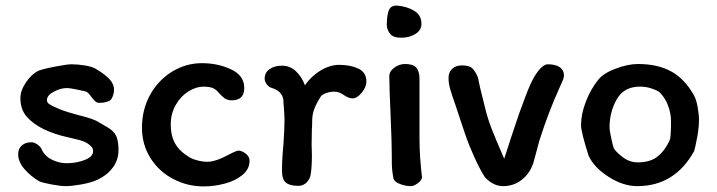

<svg xmlns="http://www.w3.org/2000/svg" viewBox="-20 -662 2564 687"><path d="M404 -125Q404 -89 383 -61.5Q362 -34 329 -19Q305 -8 270.5 -2Q236 4 216 4Q196 4 164.5 -2Q133 -8 121 -13Q90 -31 67.5 -57Q45 -83 45 -110Q45 -130 58 -141.5Q71 -153 92 -153Q102 -153 113 -145.5Q124 -138 128 -130Q139 -104 165 -91Q191 -78 218 -78Q253 -78 283 -89.5Q313 -101 313 -121Q313 -130 308.5 -135.5Q304 -141 296 -147Q282 -157 254 -163.5Q226 -170 218 -172Q177 -181 138 -199Q99 -218 76 -244Q53 -270 53 -311Q53 -338 73 -367.5Q93 -397 118 -409Q136 -416 178.5 -424Q221 -432 236 -432Q259 -432 286 -427.5Q313 -423 327 -413Q354 -397 371 -379.5Q388 -362 388 -340Q388 -329 383 -316.5Q378 -304 371 -301Q356 -294 336 -294Q327 -294 321.5 -299Q316 -304 307 -315Q296 -332 286 -335Q274 -338 251 -342.5Q228 -347 220 -347Q197 -347 172.5 -334Q148 -321 148 -304Q148 -295 155.5 -290Q163 -285 171.5 -281Q180 -277 183 -276Q204 -266 229.5 -259Q255 -252 261 -250Q315 -237 333 -225Q341 -220 364.5 -206.5Q388 -193 396 -175Q404 -157 404 -125Z M762 -331Q751 -344 738.5 -348Q726 -352 710 -352Q681 -352 653.5 -334.5Q626 -317 608.5 -286Q591 -255 591 -217Q591 -175 607.5 -147Q624 -119 660 -98Q673 -91 690.5 -87Q708 -83 721 -83Q752 -83 801 -110Q805 -112 816.5 -117.5Q828 -123 834 -123Q845 -123 859 -112.5Q873 -102 873 -87Q873 -57 847.5 -36Q822 -15 784 -5Q746 5 709 5Q650 5 599 -22Q548 -49 518 -97Q488 -145 488 -205Q488 -270 517 -322.5Q546 -375 595.5 -405.5Q645 -436 703 -436Q759 -436 806.5 -414Q854 -392 854 -347Q854 -303 809 -303Q794 -303 783.5 -310.5Q773 -318 762 -331Z M1047 3Q1017 3 1003 -8.5Q989 -20 989 -51Q989 -93 994 -143Q998 -201 998 -232Q998 -248 996 -272Q994 -294 994 -305Q991 -322 980.5 -332Q970 -342 948 -349Q939 -353 933 -362.5Q927 -372 927 -380Q927 -403 945 -415Q963 -427 989 -427Q1018 -427 1039 -407Q1060 -387 1071 -357Q1094 -390 1127.5 -410Q1161 -430 1193 -430Q1234 -430 1262.5 -416.5Q1291 -403 1291 -370Q1291 -351 1274.5 -330.5Q1258 -310 1241 -310Q1228 -310 1210 -322Q1203 -327 1194.5 -330.5Q1186 -334 1177 -334Q1161 -334 1147 -329Q1133 -324 1128 -317Q1112 -292 1104.5 -272Q1097 -252 1097 -229Q1097 -212 1096 -202L1095 -145L1096 -107Q1096 -65 1092 -40Q1090 -23 1078 -10Q1066 3 1047 3Z M1488 -577Q1488 -554 1466.5 -540.5Q1445 -527 1415 -527Q1386 -527 1375 -542Q1364 -557 1364 -573Q1364 -603 1370.5 -623Q1377 -643 1401 -642Q1436 -639 1462 -623.5Q1488 -608 1488 -577ZM1481 -199V-170Q1481 -131 1483.5 -96.5Q1486 -62 1490 -27Q1489 -17 1475 -6.5Q1461 4 1450 4Q1431 4 1411.5 -3.5Q1392 -11 1388 -22Q1382 -54 1382 -79Q1382 -161 1377 -263Q1373 -353 1373 -389Q1373 -407 1391 -420Q1409 -433 1429 -433Q1458 -433 1469.5 -420Q1481 -407 1481 -379Z M1894 -391Q1920 -432 1940 -432Q1968 -432 1983 -421.5Q1998 -411 1998 -392Q1998 -383 1990.5 -367Q1983 -351 1982 -348Q1942 -260 1910 -159L1889 -81Q1877 -43 1848 -19.5Q1819 4 1780 4Q1745 4 1715 -28Q1697 -56 1677.5 -99Q1658 -142 1644 -183L1609 -288Q1598 -319 1591.5 -341Q1585 -363 1585 -381Q1584 -402 1597 -415Q1610 -428 1633 -428Q1659 -428 1670 -417.5Q1681 -407 1690 -385Q1694 -362 1712 -291L1719 -263Q1728 -229 1742 -194Q1756 -159 1770 -127Q1768 -132 1784 -94Q1794 -123 1807 -165L1838 -257Q1841 -265 1859.5 -315Q1878 -365 1894 -391Z M2481 -233Q2481 -206 2475 -173Q2469 -140 2464 -122Q2395 4 2260 4Q2210 4 2158 -29Q2106 -62 2086 -105Q2059 -190 2059 -214Q2059 -254 2076.5 -299Q2094 -344 2121 -377Q2139 -400 2183 -416.5Q2227 -433 2263 -433Q2333 -433 2381.5 -406.5Q2430 -380 2463 -321Q2471 -307 2476 -280.5Q2481 -254 2481 -233ZM2381 -227Q2381 -256 2370.5 -284Q2360 -312 2340 -332Q2338 -334 2329 -338.5Q2320 -343 2304.5 -347.5Q2289 -352 2269 -352Q2213 -352 2187 -307Q2161 -262 2161 -205Q2161 -196 2167 -168Q2173 -140 2176 -132Q2184 -118 2208.5 -99.5Q2233 -81 2262 -81Q2307 -81 2333.5 -102.5Q2360 -124 2376 -160Q2381 -170 2381 -227Z"/></svg>

Font: Itim
Style: Regular
Weight: 400
Designer: Suppakit Chalermlarp
Version: Version 1.002g